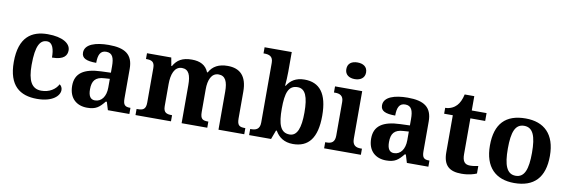

<svg xmlns="http://www.w3.org/2000/svg" viewBox="-55 -1198 4843 1636"><g transform="rotate(10 2366.5 -380.0)"><path d="M295 10C430 10 489 -50 489 -100C489 -118 481 -136 465 -146C442 -100 389 -65 320 -65C236 -65 201 -132 201 -267C201 -438 238 -488 296 -488C346 -488 361 -428 361 -359C466 -359 490 -401 490 -444C490 -503 421 -549 292 -549C154 -549 47 -482 47 -266C47 -61 148 10 295 10Z M729 10C805 10 834 -15 878 -69H887L908 0H1094V-53H1090C1045 -53 1030 -69 1030 -124V-379C1030 -504 960 -549 820 -549C707 -549 614 -520 614 -447C614 -398 655 -380 740 -380C740 -448 757 -488 808 -488C863 -488 878 -447 878 -374V-319L796 -316C646 -311 572 -261 572 -153C572 -42 641 10 729 10ZM784 -63C745 -63 727 -92 727 -149C727 -221 753 -259 833 -263L878 -266V-191C878 -113 841 -63 784 -63Z M1147 0H1454V-53H1451C1407 -53 1379 -62 1379 -118V-309C1379 -391 1402 -464 1468 -464C1527 -464 1546 -415 1546 -329V0H1768V-53H1765C1720 -53 1698 -62 1698 -124V-321C1698 -398 1722 -464 1785 -464C1844 -464 1865 -415 1865 -329V0H2088V-53H2084C2039 -53 2017 -62 2017 -124V-356C2017 -491 1955 -549 1849 -549C1772 -549 1720 -521 1690 -465H1684C1660 -524 1610 -549 1539 -549C1457 -549 1412 -521 1380 -465H1375L1362 -536H1152V-486H1155C1199 -486 1227 -477 1227 -421V-122C1227 -62 1200 -53 1155 -53H1147Z M2510 10C2643 10 2715 -76 2715 -270C2715 -463 2644 -548 2514 -548C2438 -548 2393 -515 2364 -468H2359C2362 -496 2365 -553 2365 -589V-760H2130V-707H2136C2178 -707 2213 -697 2213 -640V-123C2213 -62 2175 -53 2137 -53H2130V0H2320L2349 -78H2356C2385 -26 2433 10 2510 10ZM2468 -65C2388 -65 2365 -138 2365 -270C2365 -408 2388 -474 2467 -474C2534 -474 2561 -407 2561 -271C2561 -138 2534 -65 2468 -65Z M2933 -626C2980 -626 3019 -649 3019 -698C3019 -749 2980 -770 2933 -770C2885 -770 2848 -749 2848 -698C2848 -649 2885 -626 2933 -626ZM2779 0H3097V-53H3085C3045 -53 3014 -67 3014 -124V-536H2779V-483H2791C2830 -483 2862 -469 2862 -416V-124C2862 -67 2832 -53 2791 -53H2779Z M3316 10C3392 10 3421 -15 3465 -69H3474L3495 0H3681V-53H3677C3632 -53 3617 -69 3617 -124V-379C3617 -504 3547 -549 3407 -549C3294 -549 3201 -520 3201 -447C3201 -398 3242 -380 3327 -380C3327 -448 3344 -488 3395 -488C3450 -488 3465 -447 3465 -374V-319L3383 -316C3233 -311 3159 -261 3159 -153C3159 -42 3228 10 3316 10ZM3371 -63C3332 -63 3314 -92 3314 -149C3314 -221 3340 -259 3420 -263L3465 -266V-191C3465 -113 3428 -63 3371 -63Z M3968 10C4030 10 4078 -5 4099 -15V-80C4078 -75 4054 -71 4028 -71C3981 -71 3962 -98 3962 -158V-468H4090V-536H3962V-660H3879C3869 -615 3853 -582 3833 -561C3813 -539 3778 -519 3735 -519V-468H3810V-148C3810 -31 3866 10 3968 10Z M4424 10C4595 10 4685 -82 4685 -270C4685 -458 4587 -549 4427 -549C4255 -549 4166 -458 4166 -270C4166 -82 4264 10 4424 10ZM4426 -53C4349 -53 4321 -128 4321 -270C4321 -413 4348 -485 4425 -485C4502 -485 4530 -413 4530 -270C4530 -128 4503 -53 4426 -53Z"/></g></svg>

Font: Noto Serif Lao
Style: Bold
Weight: 700
Designer: Monotype Design Team
Foundry: Monotype Imaging Inc.
Version: Version 2.003